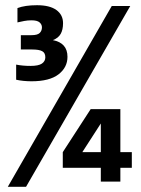

<svg xmlns="http://www.w3.org/2000/svg" viewBox="-20 -717 540 737"><path d="M486 -73H442V-20H367V-73H221V-133L328 -298H442V-133H486ZM367 -243 296 -133H367ZM239 -499Q239 -458 204.5 -431.5Q170 -405 101 -405Q86 -405 70.5 -406.5Q55 -408 42 -411V-469Q67 -464 97 -464Q128 -464 141 -473Q154 -482 154 -497Q154 -514 142 -520.5Q130 -527 104 -527H60V-582H101Q124 -582 132.5 -590.5Q141 -599 141 -612Q141 -623 132 -631Q123 -639 101 -639Q86 -639 73 -636.5Q60 -634 47 -631V-686Q76 -697 122 -697Q171 -697 196.5 -678.5Q222 -660 222 -628Q222 -603 213 -587Q204 -571 183 -563Q239 -552 239 -499ZM480 -694 80 0H10L409 -694Z"/></svg>

Font: D2Coding ligature
Style: Regular
Weight: 400
Monospace: yes
Designer: Yong-Rak Park; Jeong-Hwan Yoon; Sang-Min Lee;
Foundry: NHN Corporation
Version: Version 1.3.2; Build 20180524